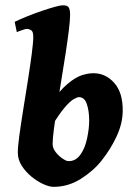

<svg xmlns="http://www.w3.org/2000/svg" viewBox="-20 -703 515 741"><path d="M453.6 -273.9Q453.1 -226.6 430.2 -177Q407.2 -127.4 372.6 -84Q341.3 -43.9 292.2 -12.9Q243.2 18.1 186.5 18.1Q170.4 18.1 147.2 7.6Q124 -2.9 101.6 -21.2Q79.1 -39.6 64 -63.2Q48.8 -86.9 48.8 -113.8Q48.3 -132.3 54.2 -176.3Q60.1 -220.2 69.1 -276.6Q78.1 -333 87.2 -389.9Q96.2 -446.8 102.3 -492.9Q108.4 -539.1 108.4 -561Q108.4 -581.5 100.3 -586.4Q92.3 -591.3 84.5 -591.3Q76.7 -591.3 60.8 -585.2Q44.9 -579.1 44.9 -579.1L36.6 -618.7Q57.6 -628.9 85.4 -640.1Q113.3 -651.4 141.4 -660.9Q169.4 -670.4 191.4 -676.5Q213.4 -682.6 222.7 -682.6Q239.7 -682.6 245.1 -674.6Q250.5 -666.5 250.5 -645.5Q250.5 -624.5 245.6 -585.2Q240.7 -545.9 233.2 -496.6Q225.6 -447.3 216.8 -394.3Q208 -341.3 200.4 -292.2Q192.9 -243.2 188 -205.1Q183.1 -167 183.1 -147Q183.1 -131.3 194.3 -116.7Q205.6 -102.1 219.5 -92.3Q233.4 -82.5 241.2 -81.5Q271.5 -78.6 291.5 -107.9Q308.1 -131.3 316.2 -169.4Q324.2 -207.5 324.2 -237.8Q324.2 -274.4 315.2 -301.3Q306.2 -328.1 284.7 -328.1Q277.8 -328.1 263.9 -320.1Q250 -312 228.8 -287.1Q207.5 -262.2 177.7 -212.4L170.4 -298.8Q210.4 -354 241.2 -379.6Q272 -405.3 296.1 -412.8Q320.3 -420.4 339.4 -420.4Q387.2 -420.9 420.9 -383.1Q454.6 -345.2 453.6 -273.9Z"/></svg>

Font: Dai Banna SIL
Style: Bold Italic
Weight: 700
Italic angle: -11°
Designer: Victor Gaultney
Foundry: SIL International
Version: Version 4.000